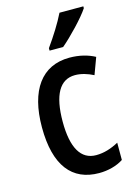

<svg xmlns="http://www.w3.org/2000/svg" viewBox="-118 -829 637 902"><g transform="rotate(-15 200.5 -378.0)"><path d="M380 -757V-766H264C242 -721 208 -667 173 -618V-606H239C283 -643 354 -717 380 -757ZM250 10C293 10 336 -1 368 -22V-106C333 -87 297 -75 258 -75C184 -75 146 -140 146 -267C146 -397 184 -464 258 -464C287 -464 318 -455 347 -440L377 -521C344 -539 302 -550 254 -550C119 -550 45 -447 45 -267C45 -80 119 10 250 10Z"/></g></svg>

Font: Noto Sans Khmer UI Condensed Medium
Style: Regular
Weight: 500
Width: 3
Designer: Danh Hong and the Monotype Design Team
Foundry: Monotype Imaging Inc.
Version: Version 2.002